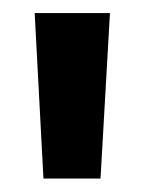

<svg xmlns="http://www.w3.org/2000/svg" viewBox="-20 -757 217 289"><path d="M145.5 -737.3 131.3 -488.3H45.4L32.2 -737.3Z"/></svg>

Font: Epilogue
Style: Bold
Weight: 700
Designer: Tyler Finck
Foundry: Etcetera Type Co
Version: Version 2.112